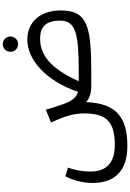

<svg xmlns="http://www.w3.org/2000/svg" viewBox="202 -877 934 1378"><g transform="rotate(-90 669.0 -188.0)"><path d="M45 10C45 159 122 259 310 259C508 259 617 187 625 -37C655 -10 694 0 736 0H840C1169 0 1283 -27 1283 -219C1283 -376 1191 -459 1074 -459C932 -459 778 -329 699 -95C658 -107 630 -139 605 -218C594 -253 580 -290 571 -326L479 -289C523 -192 544 -129 544 -49C544 109 483 169 318 169C174 169 127 93 127 -3C127 -73 140 -126 155 -167L92 -186C68 -137 45 -71 45 10ZM1080 -367C1131 -367 1210 -356 1210 -225C1210 -108 1111 -90 840 -90H775C869 -300 969 -367 1080 -367ZM986 -580C986 -549 1010 -525 1041 -525C1072 -525 1096 -549 1096 -580C1096 -611 1072 -635 1041 -635C1010 -635 986 -611 986 -580Z"/></g></svg>

Font: FiraGO Unicode
Style: Regular
Weight: 400
Designer: bBox Type
Foundry: bBox Type GmbH
Version: Version 1.001;PS 001.001;hotconv 1.0.88;makeotf.lib2.5.64775